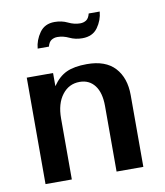

<svg xmlns="http://www.w3.org/2000/svg" viewBox="-75 -709 665 772"><g transform="rotate(-10 257.0 -323.0)"><path d="M48.8 0V-434.6H156.2V-380.9Q180.7 -417 212.4 -431.6Q244.1 -446.3 295.9 -446.3Q372.1 -446.3 410.2 -404.8Q448.2 -363.3 448.2 -293V0H338.9V-267.6Q338.9 -322.3 316.4 -351.6Q293.9 -380.9 254.9 -380.9Q210.9 -380.9 183.6 -345.2Q156.2 -309.6 156.2 -249V0ZM112.3 -542Q115.2 -576.2 136.2 -606Q157.2 -635.7 197.3 -635.7Q226.6 -635.7 250.5 -624Q274.4 -612.3 298.8 -612.3Q312.5 -612.3 323.2 -619.1Q334 -626 338.9 -645.5H383.8Q380.9 -610.4 359.9 -581.1Q338.9 -551.8 296.9 -551.8Q268.6 -551.8 245.1 -563Q221.7 -574.2 198.2 -574.2Q184.6 -574.2 173.8 -567.4Q163.1 -560.5 158.2 -542Z"/></g></svg>

Font: Padauk
Style: Bold
Weight: 700
Designer: Debbi Hosken, Becca Hirsbrunner Spalinger
Foundry: SIL International
Version: Version 5.003